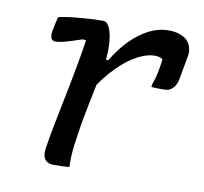

<svg xmlns="http://www.w3.org/2000/svg" viewBox="-66 -615 732 689"><g transform="rotate(10 300.0 -270.5)"><path d="M96 -522Q110 -525 126 -527.5Q142 -530 160 -531.5Q178 -533 195 -534.5Q212 -536 228.5 -536.5Q245 -537 258 -537Q267 -537 274 -528.5Q281 -520 285.5 -505Q290 -490 292 -471Q294 -452 293.5 -431Q293 -410 289 -390Q283 -354 276 -318.5Q269 -283 261.5 -247.5Q254 -212 247.5 -176Q241 -140 236 -102Q231 -71 229.5 -47Q228 -23 229 1Q215 2 200.5 2.5Q186 3 171 3Q158 3 148.5 -2.5Q139 -8 135 -20Q131 -32 134 -52Q140 -90 147.5 -129.5Q155 -169 163.5 -210Q172 -251 180 -292.5Q188 -334 195.5 -375.5Q203 -417 209 -457L198 -459Q176 -452 159 -446.5Q142 -441 128 -437.5Q114 -434 101 -434Q94 -434 89.5 -438Q85 -442 83.5 -449.5Q82 -457 84 -468Q87 -482 89.5 -495Q92 -508 96 -522ZM494 -544Q519 -544 536.5 -537.5Q554 -531 563 -522Q570 -515 573.5 -507Q577 -499 578.5 -491.5Q580 -484 580 -477Q580 -470 579 -466L564 -383Q563 -375 560 -366Q557 -357 551 -349Q545 -341 536.5 -336.5Q528 -332 515 -332Q503 -332 491.5 -332Q480 -332 469 -333L470 -343Q479 -367 483.5 -390Q488 -413 491 -438Q485 -442 478 -444Q471 -446 461 -446Q435 -446 400.5 -428.5Q366 -411 328 -373Q290 -335 251 -273L269 -404L300 -401Q327 -446 359 -478Q391 -510 425.5 -527Q460 -544 494 -544Z"/></g></svg>

Font: Rec Mono Semicasual
Style: Italic
Weight: 400
Italic angle: -10°
Version: Version 1.085; ttfautohint (v1.8.4.7-5d5b)